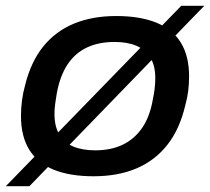

<svg xmlns="http://www.w3.org/2000/svg" viewBox="-32 -593 721 659"><path d="M289 12Q208 12 152.5 -10.5Q97 -33 68.5 -79Q40 -125 40 -195Q40 -222 43.5 -248.5Q47 -275 54 -300Q74 -381 116.5 -433.5Q159 -486 222 -512Q285 -538 367 -538Q448 -538 504 -515.5Q560 -493 588.5 -447Q617 -401 617 -331Q617 -305 614 -281Q611 -257 604 -232Q585 -150 542.5 -96Q500 -42 436.5 -15Q373 12 289 12ZM295 -77Q349 -77 389.5 -96.5Q430 -116 456.5 -155Q483 -194 493 -254Q497 -273 498.5 -286Q500 -299 500.5 -308Q501 -317 501 -325Q501 -367 484.5 -394.5Q468 -422 437 -435.5Q406 -449 361 -449Q307 -449 266.5 -430Q226 -411 200 -372Q174 -333 163 -273Q160 -254 158 -241Q156 -228 155.5 -219Q155 -210 155 -202Q155 -160 171 -132Q187 -104 218.5 -90.5Q250 -77 295 -77ZM-12 46 590 -573H669L69 46Z"/></svg>

Font: Archivo SemiExpanded Medium
Style: Italic
Weight: 500
Width: 6
Italic angle: -10°
Designer: Hector Gatti
Foundry: Omnibus-Type
Version: Version 2.001